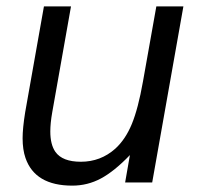

<svg xmlns="http://www.w3.org/2000/svg" viewBox="-20 -573 618 603"><path d="M60 -77Q51 -103 51 -139Q51 -170 59 -220L118 -553H203L144 -220Q138 -186 138 -160Q138 -119 154 -96Q176 -65 234 -65Q296 -65 342 -106Q374 -135 394 -183.5Q414 -232 429 -317L471 -553H556L458 0H373L388 -86Q339 -35 297 -12.5Q255 10 207 10Q90 10 60 -77Z"/></svg>

Font: Open Sauce One
Style: Italic
Weight: 400
Italic angle: -10°
Designer: Alfredo Marco Pradil
Foundry: Creative Sauce Fz LLC
Version: Version 1.477